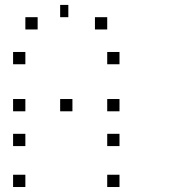

<svg xmlns="http://www.w3.org/2000/svg" viewBox="-20 -820 707 782"><path d="M466.7 -108.3V-58.3H416.7V-108.3ZM83.3 -108.3V-58.3H33.3V-108.3ZM466.7 -275V-225H416.7V-275ZM83.3 -275V-225H33.3V-275ZM466.7 -416.7V-366.7H416.7V-416.7ZM275 -416.7V-366.7H225V-416.7ZM83.3 -416.7V-366.7H33.3V-416.7ZM466.7 -608.3V-558.3H416.7V-608.3ZM83.3 -608.3V-558.3H33.3V-608.3ZM416.7 -750V-700H366.7V-750ZM258.3 -800V-750H225V-800ZM133.3 -750V-700H83.3V-750Z"/></svg>

Font: 0xA000-Boxes
Style: Boxes
Weight: 400
Version: Version 0.1